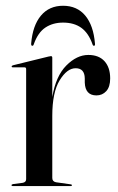

<svg xmlns="http://www.w3.org/2000/svg" viewBox="-20 -630 400 650"><path d="M157 -434.5V-301.5Q169 -372.5 204.5 -408.2Q240 -444 279 -444Q314.5 -444 333.8 -422.8Q353 -401.5 353 -364.5Q353 -336 339.8 -321.5Q326.5 -307 306.5 -307Q268.5 -307 267 -350.5V-364.5Q266.5 -399 236 -399Q207 -399 182 -358.2Q157 -317.5 157 -237.5V-27.5Q157 -15.5 169.5 -13L219 -6Q223.5 -5.5 223.5 -3Q223.5 0 219 0H23.5Q19 0 19 -3Q19 -6 25 -7L56.5 -11Q68.5 -13 68.5 -23.5V-396Q68.5 -402 63 -402H23Q19.5 -402 19.5 -405Q19.5 -407.5 24 -409L144 -438.5Q150 -440 152.5 -440Q157 -440 157 -434.5ZM193.5 -553.5Q159 -553.5 133.8 -536.8Q108.5 -520 94.5 -480.5Q93 -475 89.5 -475Q85 -475 85.5 -482.5Q90.5 -543.5 118.5 -577Q146.5 -610.5 193.5 -610.5Q241 -610.5 268.8 -577Q296.5 -543.5 301.5 -482.5Q302.5 -475 298 -475Q294.5 -475 293 -480.5Q279.5 -518.5 255 -536Q230.5 -553.5 193.5 -553.5Z"/></svg>

Font: Fraunces144ptRegular
Style: Regular
Weight: 400
Version: Version 1.000;[0bf87f6ff]